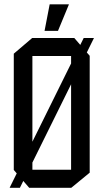

<svg xmlns="http://www.w3.org/2000/svg" viewBox="-20 -888 489 908"><path d="M26.1 0V-1.3L375.8 -708.3H423.9V-707.3L74.2 0ZM118 0 45.2 -84.2V-85.2H316.2V0ZM45.2 -85.2V-634.1L132.2 -708.3H133.2V-85.2ZM316.2 0V-623.1H404.2V-71.4L317.2 0ZM133.2 -623.1V-708.3H331.4L404.2 -624.1V-623.1ZM190.7 -742 214.9 -867.5H305.7V-866.5L254.2 -742Z"/></svg>

Font: Foldit Thin
Style: Regular
Weight: 100
Designer: Sophia Tai
Foundry: Sophia Tai
Version: Version 1.003